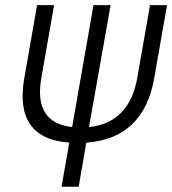

<svg xmlns="http://www.w3.org/2000/svg" viewBox="-20 -713 658 733"><path d="M255.4 -228 336.9 -693.4H402.3L319.8 -228Q473.1 -243.7 503.9 -415L552.7 -693.4H617.7L568.8 -415Q528.3 -184.1 309.6 -168.5L280.3 0H214.8L244.6 -168.5Q32.2 -184.1 72.8 -415L121.6 -693.4H186.5L137.7 -415Q107.9 -244.1 255.4 -228Z"/></svg>

Font: Cascadia Mono Light
Style: Italic
Weight: 300
Italic angle: -10°
Monospace: yes
Designer: Aaron Bell
Foundry: Saja Typeworks
Version: Version 2404.023; ttfautohint (v1.8.4)